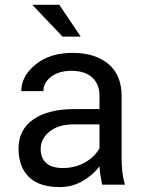

<svg xmlns="http://www.w3.org/2000/svg" viewBox="-20 -754 588 784"><path d="M397 0Q392.1 -24.9 389.6 -41Q387.2 -57.1 386.2 -74.7Q357.9 -37.6 315.9 -13.9Q273.9 9.8 223.6 9.8Q140.1 9.8 97.9 -31.5Q55.7 -72.8 55.7 -147.5Q55.7 -224.6 116.2 -266.6Q176.8 -308.6 284.2 -308.6H386.2V-362.3Q386.2 -410.6 356.4 -437.7Q326.7 -464.8 271.5 -464.8Q220.2 -464.8 188.7 -440.7Q157.2 -416.5 157.2 -381.8H66.9Q66.9 -442.9 125 -490.5Q183.1 -538.1 276.4 -538.1Q367.7 -538.1 422.1 -493.2Q476.6 -448.2 476.6 -361.3V-106.4Q476.6 -78.1 479.5 -52.2Q482.4 -26.4 490.2 0ZM236.8 -67.9Q287.6 -67.9 327.9 -91.3Q368.2 -114.7 386.2 -148.9V-246.1H281.2Q218.3 -246.1 182.1 -216.6Q146 -187 146 -145.5Q146 -108.9 168.7 -88.4Q191.4 -67.9 236.8 -67.9ZM309.6 -604.5H235.4L111.8 -734.4H222.2Z"/></svg>

Font: Roboto Web
Style: Regular
Weight: 400
Designer: Google
Version: Version 1.200310; 2013